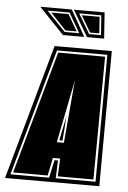

<svg xmlns="http://www.w3.org/2000/svg" viewBox="-90 -796 559 836"><g transform="rotate(5 189.5 -378.0)"><path d="M-36 0 129 -591H379L376 0ZM-14 -18H155L172 -96H187L184 -18H358L361 -573H141ZM-3 -27 147 -564H352L348 -27H192L196 -105H164L148 -27ZM175 -175H206L230 -450ZM185 -184 207 -291Q206 -276 204.5 -256Q203 -236 203 -233L199 -184ZM161 -642 52 -756H190L254 -642ZM266 -642 199 -756H333L341 -642ZM167 -656H231L181 -742H85ZM274 -656H326L320 -742H223ZM170 -663 102 -735H177L219 -663ZM278 -663 235 -735H313L318 -663Z"/></g></svg>

Font: Alumni Sans Collegiate One SC
Style: Italic
Weight: 400
Italic angle: -8°
Designer: Robert E. Leuschke
Foundry: Robert E. Leuschke
Version: Version 1.100